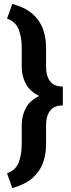

<svg xmlns="http://www.w3.org/2000/svg" viewBox="-20 -800 370 997"><path d="M43.9 176.8 16.6 100.1Q61.5 84 77.1 43.2Q92.8 2.4 92.8 -50.8V-150.4Q92.8 -199.7 114.5 -239.5Q136.2 -279.3 183.6 -301.8Q136.2 -324.2 114.5 -364Q92.8 -403.8 92.8 -453.1V-552.7Q92.8 -606 77.1 -646.7Q61.5 -687.5 16.6 -703.6L43.9 -779.8Q111.3 -761.2 149.4 -727.3Q187.5 -693.4 203.4 -648.7Q219.2 -604 219.2 -552.7V-453.1Q219.2 -406.2 239.7 -378.4Q260.3 -350.6 306.2 -350.6V-252.4Q260.3 -252.4 239.7 -224.6Q219.2 -196.8 219.2 -150.4V-50.8Q219.2 0.5 203.4 45.2Q187.5 89.8 149.4 123.8Q111.3 157.7 43.9 176.8Z"/></svg>

Font: Vazirmatn RD UI FD
Style: Bold
Weight: 700
Designer: Saber Rastikerdar
Foundry: Saber Rastikerdar
Version: Version 33.003